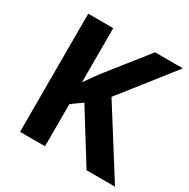

<svg xmlns="http://www.w3.org/2000/svg" viewBox="-161 -859 987 1005"><g transform="rotate(30 332.0 -357.0)"><path d="M664 0 413 -398 662 -714H494L301 -471C281 -443 261 -415 241 -387V-714H90V0H241V-255L305 -301L492 0Z"/></g></svg>

Font: Noto Sans Javanese
Style: Bold
Weight: 700
Designer: Monotype Design Team
Foundry: Monotype Imaging Inc.
Version: Version 2.005